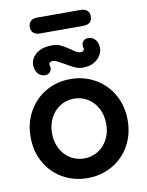

<svg xmlns="http://www.w3.org/2000/svg" viewBox="-98 -980 811 1060"><g transform="rotate(-10 307.0 -450.5)"><path d="M307 10Q231 10 169 -25Q107 -60 71 -123.5Q35 -187 35 -267Q35 -347 71 -410.5Q107 -474 169 -509.5Q231 -545 307 -545Q382 -545 444.5 -509.5Q507 -474 543 -410.5Q579 -347 579 -267Q579 -187 543 -123.5Q507 -60 444.5 -25Q382 10 307 10ZM307 -435Q265 -435 230.5 -414Q196 -393 175.5 -354.5Q155 -316 155 -267Q155 -218 175.5 -180Q196 -142 230.5 -121Q265 -100 307 -100Q349 -100 383.5 -121Q418 -142 438.5 -180Q459 -218 459 -267Q459 -316 438.5 -354.5Q418 -393 383.5 -414Q349 -435 307 -435ZM118 -658Q118 -693 150 -719.5Q182 -746 241 -746Q267 -746 288.5 -735.5Q310 -725 338 -706Q355 -693 366.5 -687Q378 -681 388 -681Q399 -681 405 -687Q411 -693 408 -702Q406 -707 406 -716Q406 -732 416.5 -741.5Q427 -751 443 -751Q466 -751 482 -733Q498 -715 498 -685Q498 -666 486 -645Q474 -624 448.5 -609.5Q423 -595 384 -595Q364 -595 342 -605Q320 -615 290 -633Q266 -647 252.5 -653.5Q239 -660 228 -660Q217 -660 211 -654Q205 -648 208 -639Q210 -634 210 -625Q210 -609 199.5 -599.5Q189 -590 173 -590Q150 -590 134 -608.5Q118 -627 118 -658ZM136 -867Q136 -888 149 -899.5Q162 -911 186 -911H428Q452 -911 465 -899.5Q478 -888 478 -867Q478 -822 428 -822H186Q162 -822 149 -833.5Q136 -845 136 -867Z"/></g></svg>

Font: Quicksand
Style: Bold
Weight: 700
Version: Version 3.000